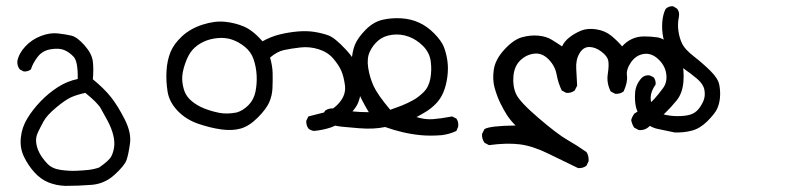

<svg xmlns="http://www.w3.org/2000/svg" viewBox="-20 -319 2540 621"><path d="M191.4 282.2Q162.1 281.2 136.7 271Q111.3 260.7 90.8 237.8Q70.3 214.8 57.1 187Q43.9 159.2 47.4 126Q50.8 92.8 68.4 64Q85.9 35.2 111.3 8.8Q136.7 -17.6 167 -37.1Q197.3 -56.6 231.4 -63.5Q232.4 -120.1 218.3 -135.3Q204.1 -150.4 187.5 -157.2Q170.9 -164.1 144 -159.7Q117.2 -155.3 101.6 -134.8Q85.9 -114.3 80.1 -94.7Q70.3 -86.9 56.6 -87.9L43.9 -94.7Q35.2 -105.5 36.1 -121.1Q41 -146.5 62 -168.9Q83 -191.4 112.3 -202.6Q141.6 -213.9 167.5 -210.9Q193.4 -208 211.4 -203.6Q229.5 -199.2 253.4 -172.4Q277.3 -145.5 280.3 -120.1Q283.2 -94.7 280.3 -62.5Q316.4 -33.2 338.9 -4.9Q361.3 23.4 383.3 66.9Q405.3 110.4 400.4 145.5Q395.5 180.7 389.2 198.7Q382.8 216.8 350.6 246.1Q318.4 275.4 276.9 278.8Q235.4 282.2 191.4 282.2ZM300.8 222.7Q333 200.2 339.8 187Q346.7 173.8 349.1 156.7Q351.6 139.6 346.2 117.7Q340.8 95.7 328.6 72.8Q316.4 49.8 305.7 31.2Q294.9 12.7 255.9 -18.6Q228.5 -12.7 210 -4.4Q191.4 3.9 161.6 28.8Q131.8 53.7 121.1 73.2Q110.4 92.8 102.5 109.4Q94.7 126 97.2 143.6Q99.6 161.1 108.4 177.2Q117.2 193.4 132.8 210Q148.4 226.6 175.8 230.5Q203.1 234.4 226.1 233.4Q249 232.4 266.6 230.5Q284.2 228.5 300.8 222.7Z M996.1 104.5Q985.4 103.5 977.5 96.7Q969.7 85.9 970.7 71.3L977.5 57.6Q1004.9 50.8 1031.2 43.9Q1057.6 37.1 1078.6 11.7Q1099.6 -13.7 1095.7 -43Q1091.8 -72.3 1083.5 -90.8Q1075.2 -109.4 1057.6 -129.9Q1040 -150.4 1010.7 -159.7Q981.4 -168.9 951.7 -165.5Q921.9 -162.1 898.9 -157.2Q876 -152.3 853.5 -132.8Q861.3 -105.5 861.8 -82.5Q862.3 -59.6 861.3 -34.7Q860.4 -9.8 850.6 12.2Q840.8 34.2 813.5 61.5Q786.1 88.9 758.8 96.7Q731.4 104.5 695.8 99.6Q660.2 94.7 620.6 81.1Q581.1 67.4 554.2 39.1Q527.3 10.7 522 -22.9Q516.6 -56.6 518.6 -89.8Q520.5 -123 531.2 -149.9Q542 -176.8 568.8 -201.7Q595.7 -226.6 635.3 -239.3Q674.8 -252 708 -248.5Q741.2 -245.1 769.5 -232.9Q797.9 -220.7 829.1 -185.5Q857.4 -201.2 886.2 -208Q915 -214.8 943.8 -217.3Q972.7 -219.7 997.1 -215.8Q1021.5 -211.9 1042 -204.6Q1062.5 -197.3 1097.7 -159.7Q1132.8 -122.1 1141.6 -88.4Q1150.4 -54.7 1147.5 -26.4Q1144.5 2 1135.7 19Q1127 36.1 1102.1 60.1Q1077.1 84 1051.3 92.8Q1025.4 101.6 996.1 104.5ZM745.1 44.9Q765.6 39.1 783.2 21.5Q800.8 3.9 806.2 -22Q811.5 -47.9 810.1 -75.2Q808.6 -102.5 800.3 -127Q792 -151.4 772 -167.5Q752 -183.6 730.5 -190.9Q709 -198.2 683.6 -195.8Q658.2 -193.4 637.7 -183.6Q617.2 -173.8 603 -158.2Q588.9 -142.6 578.6 -112.8Q568.4 -83 569.3 -62Q570.3 -41 577.1 -22.9Q584 -4.9 601.6 9.3Q619.1 23.4 641.6 32.2Q664.1 41 689 45.9Q713.9 50.8 745.1 44.9Z M1340.8 118.2Q1310.5 115.2 1281.7 108.4Q1252.9 101.6 1225.6 91.8Q1207 95.7 1186.5 96.7Q1166 97.7 1140.6 95.7Q1115.2 93.8 1085.9 90.8Q1056.6 87.9 1031.2 77.1Q1023.4 67.4 1024.4 52.7L1031.2 39.1Q1044.9 29.3 1062.5 32.2Q1087.9 38.1 1116.2 41Q1144.5 43.9 1172.9 43.9Q1148.4 3.9 1131.3 -38.1Q1114.3 -80.1 1116.7 -116.7Q1119.1 -153.3 1128.4 -175.3Q1137.7 -197.3 1162.6 -222.7Q1187.5 -248 1216.8 -254.9Q1246.1 -261.7 1277.8 -259.8Q1309.6 -257.8 1335.9 -245.6Q1362.3 -233.4 1384.8 -210.4Q1407.2 -187.5 1415 -168.5Q1422.9 -149.4 1426.8 -124Q1430.7 -98.6 1426.8 -69.8Q1422.9 -41 1413.6 -19.5Q1404.3 2 1389.2 17.1Q1374 32.2 1358.9 41.5Q1343.8 50.8 1327.1 59.6Q1354.5 68.4 1380.4 66.4Q1406.2 64.5 1442.4 57.6L1456.1 64.5Q1463.9 75.2 1461.9 90.8L1456.1 104.5Q1433.6 115.2 1408.2 118.2Q1372.1 121.1 1340.8 118.2ZM1279.3 22.5Q1298.8 14.6 1316.4 4.9Q1334 -4.9 1350.6 -21.5Q1367.2 -38.1 1372.1 -65.9Q1377 -93.8 1373 -121.6Q1369.1 -149.4 1348.1 -170.4Q1327.1 -191.4 1301.3 -200.7Q1275.4 -210 1248.5 -206.5Q1221.7 -203.1 1204.1 -188.5Q1186.5 -173.8 1176.3 -152.3Q1166 -130.9 1170.9 -99.6Q1175.8 -68.4 1188.5 -40.5Q1201.2 -12.7 1242.2 36.1Z M1849.6 224.6Q1800.8 201.2 1752 177.2Q1703.1 153.3 1661.6 147.9Q1620.1 142.6 1561.5 150.4L1546.9 142.6Q1538.1 129.9 1539.1 114.3L1546.9 98.6Q1564.5 87.9 1647.5 86.9Q1629.9 69.3 1619.1 52.2Q1608.4 35.2 1598.1 14.2Q1587.9 -6.8 1580.1 -33.7Q1572.3 -60.5 1577.1 -93.8Q1582 -127 1611.8 -159.2Q1641.6 -191.4 1668.9 -198.7Q1696.3 -206.1 1721.7 -203.6Q1747.1 -201.2 1764.6 -190.4Q1782.2 -179.7 1797.9 -168.9Q1804.7 -184.6 1821.3 -197.8Q1837.9 -210.9 1858.9 -219.7Q1879.9 -228.5 1908.7 -224.1Q1937.5 -219.7 1958 -202.6Q1978.5 -185.5 1992.2 -168.9Q2005.9 -184.6 2023.9 -192.9Q2042 -201.2 2063.5 -201.2Q2085 -201.2 2106 -198.2Q2127 -195.3 2151.9 -171.4Q2176.8 -147.5 2185.1 -119.6Q2193.4 -91.8 2190.4 -54.7Q2187.5 -17.6 2168.5 5.9Q2149.4 29.3 2131.3 46.4Q2113.3 63.5 2082 87.9Q2067.4 103.5 2045.9 101.6L2031.2 93.8Q2024.4 84 2021.5 69.3Q2024.4 58.6 2031.2 48.8Q2047.9 38.1 2064.9 27.3Q2082 16.6 2096.7 0.5Q2111.3 -15.6 2125 -34.7Q2138.7 -53.7 2134.8 -80.6Q2130.9 -107.4 2108.9 -127.9Q2086.9 -148.4 2062 -144.5Q2037.1 -140.6 2021 -117.7Q2004.9 -94.7 2007.8 -74.2Q2010.7 -53.7 1997.1 -23.4Q1986.3 -14.6 1969.7 -15.6L1955.1 -23.4Q1941.4 -50.8 1945.8 -79.6Q1950.2 -108.4 1947.3 -123Q1944.3 -137.7 1924.8 -152.3Q1905.3 -167 1885.7 -167Q1866.2 -167 1854 -146Q1841.8 -125 1843.8 -96.2Q1845.7 -67.4 1846.7 -42L1838.9 -26.4Q1828.1 -17.6 1811.5 -18.6L1796.9 -26.4Q1785.2 -50.8 1780.3 -78.1Q1775.4 -105.5 1754.4 -127Q1733.4 -148.4 1708 -145.5Q1682.6 -142.6 1663.1 -124Q1643.6 -105.5 1640.6 -72.8Q1637.7 -40 1649.4 -14.6Q1661.1 10.7 1722.2 63Q1783.2 115.2 1814.9 133.3Q1846.7 151.4 1877 172.9Q1884.8 184.6 1883.8 202.1L1877 216.8Q1866.2 225.6 1849.6 224.6Z M2162.1 109.4Q2134.8 103.5 2107.9 98.1Q2081.1 92.8 2061.5 70.8Q2042 48.8 2037.1 27.8Q2032.2 6.8 2034.2 -19.5Q2036.1 -45.9 2055.7 -67.4Q2066.4 -77.1 2081.1 -75.2L2093.8 -69.3Q2101.6 -59.6 2100.6 -45.9Q2085 -23.4 2084.5 -4.4Q2084 14.6 2092.8 29.3Q2101.6 43.9 2124 50.3Q2146.5 56.6 2171.4 56.6Q2196.3 56.6 2212.4 51.8Q2228.5 46.9 2239.3 33.7Q2250 20.5 2255.9 5.4Q2261.7 -9.8 2258.3 -28.3Q2254.9 -46.9 2234.9 -64Q2214.8 -81.1 2186.5 -100.6Q2158.2 -120.1 2144 -146.5Q2129.9 -172.9 2125 -198.2Q2120.1 -223.6 2122.1 -248Q2124 -272.5 2132.8 -290Q2142.6 -299.8 2157.2 -298.8L2169.9 -291Q2178.7 -280.3 2175.8 -264.6Q2170.9 -241.2 2174.3 -218.3Q2177.7 -195.3 2186.5 -177.2Q2195.3 -159.2 2224.1 -136.7Q2252.9 -114.3 2277.8 -89.8Q2302.7 -65.4 2306.6 -43.9Q2310.5 -22.5 2308.6 -2.4Q2306.6 17.6 2299.3 33.2Q2292 48.8 2268.1 72.8Q2244.1 96.7 2217.8 103.5Q2191.4 110.4 2162.1 109.4Z"/></svg>

Font: JasonHandwriting1
Style: Regular
Weight: 400
Version: Version 1.48.20